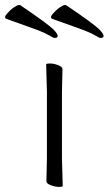

<svg xmlns="http://www.w3.org/2000/svg" viewBox="-81 -728 426 753"><path d="M165 1Q165 5 150.5 5Q136 5 118.5 -1.5Q101 -8 101 -17L103 -105V-368L100 -475Q100 -479 115 -479Q130 -479 147 -472.5Q164 -466 164 -457L162 -368V-105ZM133 -579Q129 -579 109.5 -590.5Q90 -602 42 -619Q-6 -636 -56 -654Q-67 -659 -53.5 -674.5Q-40 -690 -26.5 -699Q-13 -708 -8.5 -708Q-4 -708 -2 -708Q109 -633 130 -611Q159 -580 133 -579ZM-56 -654ZM313 -579Q309 -579 289.5 -590.5Q270 -602 222 -619Q174 -636 124 -654Q113 -659 126.5 -674.5Q140 -690 153.5 -699Q167 -708 171 -708H178Q289 -633 310 -611Q339 -580 313 -579ZM124 -654Z"/></svg>

Font: LXGW WenKai TC Light
Style: Regular
Weight: 300
Designer: LXGW / Fontworks Inc.
Foundry: LXGW / Fontworks Inc.
Version: Version 1.330